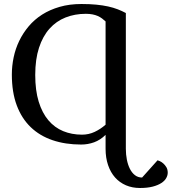

<svg xmlns="http://www.w3.org/2000/svg" viewBox="-20 -709 857 958"><path d="M506.8 -602.1Q498.5 -609.9 489 -616.9Q479.5 -624 467.8 -629.2Q456.1 -634.3 441.4 -637.2Q426.8 -640.1 408.2 -640.1Q353.5 -640.1 307.1 -621.8Q260.7 -603.5 227.1 -565.9Q193.4 -528.3 174.6 -470.7Q155.8 -413.1 155.8 -335Q155.8 -257.8 173.1 -201.7Q190.4 -145.5 221.4 -108.9Q252.4 -72.3 295.2 -54.7Q337.9 -37.1 389.2 -37.1Q422.9 -37.1 452.4 -51Q481.9 -64.9 506.8 -86.9ZM816.9 152.8Q816.9 166 809.3 179.7Q801.8 193.4 784.9 204.3Q768.1 215.3 741.7 222.2Q715.3 229 678.2 229Q640.1 229 608.6 215.6Q577.1 202.1 554.4 176.8Q531.7 151.4 519.3 115Q506.8 78.6 506.8 33.2V-36.1Q480.5 -10.3 449.5 1Q418.5 12.2 384.8 12.2Q306.2 12.2 242.2 -9.5Q178.2 -31.2 133.1 -74.7Q87.9 -118.2 63.5 -183.6Q39.1 -249 39.1 -336.9Q39.1 -379.9 48.1 -422.9Q57.1 -465.8 75.9 -504.9Q94.7 -543.9 123 -577.6Q151.4 -611.3 189.9 -636Q228.5 -660.6 277.6 -674.8Q326.7 -689 386.2 -689Q427.7 -689 460.4 -685.8Q493.2 -682.6 519.5 -676.8Q545.9 -670.9 567.4 -662.6Q588.9 -654.3 607.9 -644V33.2Q607.9 61.5 613 87.6Q618.2 113.8 628.2 133.5Q638.2 153.3 653.3 165Q668.5 176.8 689 176.8L766.1 90.8Q769 91.3 777.3 95Q785.6 98.6 794.4 106.2Q803.2 113.8 810.1 125.2Q816.9 136.7 816.9 152.8Z"/></svg>

Font: Charis SIL
Style: Regular
Weight: 400
Foundry: SIL International
Version: Version 4.112